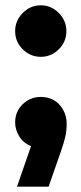

<svg xmlns="http://www.w3.org/2000/svg" viewBox="-20 -546 306 723"><path d="M134 -332Q94 -332 65.5 -360.5Q37 -389 37 -429Q37 -468 65.5 -497Q94 -526 134 -526Q173 -526 201.5 -497Q230 -468 230 -429Q230 -389 201.5 -360.5Q173 -332 134 -332ZM44 157 97 4Q68 -7 52.5 -32.5Q37 -58 37 -85Q37 -126 65.5 -153.5Q94 -181 133 -181Q178 -181 204.5 -151Q231 -121 231 -80Q231 -53 225.5 -29.5Q220 -6 209 25L163 157Z"/></svg>

Font: MuseoModerno SemiBold
Style: Bold
Weight: 700
Version: Version 1.001